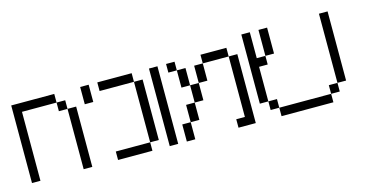

<svg xmlns="http://www.w3.org/2000/svg" viewBox="-40 -384 1006 524"><g transform="rotate(-15 462.5 -122.0)"><path d="M146 0V-170.4H170.4V0ZM121.6 -170.4V-194.8H146V-170.4ZM0 0V-219.2H121.6V-194.8H23.9V0Z M194.8 -170.4V-219.2H218.8V-170.4Z M243.2 0V-23.9H340.3V0ZM340.3 -23.9V-194.8H364.7V-23.9ZM243.2 -194.8V-219.2H340.3V-194.8Z M389.2 0V-219.2H413.1V0Z M437.5 0V-48.3H461.4V0ZM461.4 -48.3V-97.2H485.8V-48.3ZM485.8 -97.2V-146H510.3V-97.2ZM461.4 -146V-194.8H485.8V-146ZM510.3 -146V-194.8H534.7V-146ZM583.5 0V-23.9H607.9V-194.8H632.3V0ZM437.5 -194.8V-219.2H461.4V-194.8ZM534.7 -194.8V-219.2H607.9V-194.8Z M705.1 0V-23.9H851.6V0ZM680.7 -23.9V-48.3H705.1V-23.9ZM851.6 -23.9V-48.3H876V-23.9ZM656.7 -48.3V-243.7H680.7V-170.4H705.1V-146H680.7V-48.3ZM705.1 -170.4V-243.7H729.5V-170.4ZM876 -48.3V-243.7H900.4V-48.3Z"/></g></svg>

Font: FS Mondwest Regular
Style: Regular
Weight: 400
Designer: NZWStudios2024
Foundry: https://fontstruct.com
Version: Version 1.0